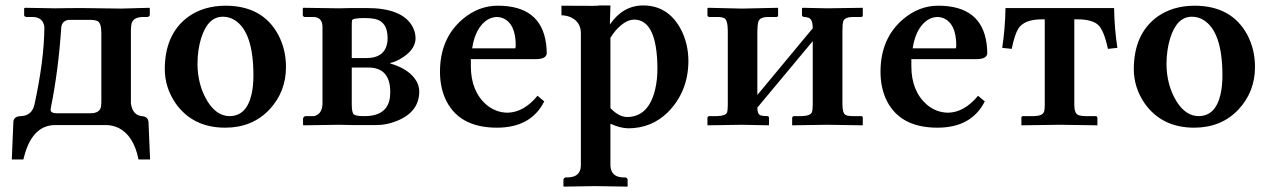

<svg xmlns="http://www.w3.org/2000/svg" viewBox="-20 -465 4721 714"><path d="M168 -56.2Q169.4 -44.4 188 -43.9H316.9Q350.1 -43.9 355.5 -67.4Q356.9 -76.7 356.9 -92.8V-341.8Q356.9 -378.4 343.3 -386.2Q333.5 -391.1 315.9 -391.1H235.8Q211.9 -388.2 208 -365.2Q197.3 -204.6 169.9 -68.4Q168 -59.6 168 -56.2ZM186 0Q104.5 0 72.8 106Q69.3 117.2 66.9 127.9H23.9L29.8 -13.2Q32.2 -32.7 58.1 -33.2Q98.1 -34.7 107.9 -75.2Q144.5 -242.2 145 -365.2Q140.1 -399.9 104 -401.9H77.1Q70.8 -403.3 69.8 -407.2V-434.1L73.2 -436Q73.7 -436 186 -434.1Q193.8 -434.1 217.3 -434.6Q256.8 -435.1 278.8 -435.1Q300.8 -435.1 356.9 -434.1Q410.2 -433.1 430.2 -433.1L536.1 -436L537.1 -434.1V-409.2Q535.6 -403.3 528.8 -401.9H513.2Q475.6 -401.9 469.2 -377Q467.3 -367.7 466.8 -355V-81.1Q472.2 -37.6 506.8 -33.2Q529.8 -31.7 532.2 -12.2L538.1 127.9H495.1Q477.5 40 421.9 11.2Q399.9 0.5 375 0Z M808.6 -402.8Q752.4 -402.8 727.5 -321.3Q714.8 -278.8 714.4 -229Q714.4 -148.4 752.4 -86.9Q786.1 -33.7 833.5 -33.2Q897 -33.2 915.5 -114.7Q922.4 -145 922.4 -184.1Q922.4 -347.2 852.1 -390.6Q832.5 -402.8 808.6 -402.8ZM592.8 -207Q592.8 -338.4 679.7 -402.3Q736.8 -443.4 818.4 -443.8Q957 -443.8 1015.1 -335Q1043.5 -280.8 1043.5 -215.8Q1043.5 -124 982.4 -58.1Q918.5 9.8 817.4 9.8Q696.8 9.8 632.8 -81.1Q593.3 -139.2 592.8 -207Z M1288.1 -249H1341.3Q1414.6 -249 1420.9 -312.5Q1421.4 -317.9 1421.4 -323.2Q1421.4 -383.8 1375 -394.5Q1358.9 -397.9 1335.9 -397.9Q1293 -397.9 1289.1 -389.6Q1288.1 -385.7 1288.1 -363.8ZM1288.1 -213.9V-77.1Q1288.1 -45.4 1296.4 -39.1Q1306.6 -32.7 1335.9 -33.2Q1420.9 -33.2 1430.2 -103.5Q1431.2 -113.3 1431.2 -123Q1431.2 -207 1361.3 -213.4Q1355.5 -213.9 1350.1 -213.9ZM1109.4 1 1106.9 -1V-23.9Q1108.9 -32.2 1116.2 -33.2H1147.9Q1176.8 -40 1179.2 -76.2V-368.2Q1177.2 -400.9 1146 -401.9H1112.3Q1107.9 -402.8 1106 -407.2V-434.1L1107.9 -436L1241.2 -434.1L1287.1 -435.1H1344.2Q1474.6 -435.1 1513.2 -367.7Q1524.9 -346.7 1525.4 -323.2Q1525.4 -278.3 1467.3 -245.1Q1446.3 -233.4 1431.2 -231V-229Q1502 -208.5 1528.8 -163.1Q1539.1 -144.5 1539.1 -125Q1539.1 -47.9 1454.1 -14.6Q1417.5 0 1380.4 0H1288.1L1241.2 -1Z M1735.8 -285.2H1896Q1897.9 -288.6 1897.9 -295.9Q1897.9 -377 1850.1 -397.5Q1839.8 -401.4 1830.1 -401.9Q1789.1 -401.9 1761.2 -359.4Q1742.2 -329.6 1735.8 -285.2ZM1979 -108.9 2003.9 -87.9Q1954.6 9.8 1828.1 9.8Q1682.1 9.8 1634.3 -101.6Q1616.2 -145 1616.2 -198.2Q1616.2 -322.3 1700.7 -394Q1759.8 -443.8 1831.1 -443.8Q1991.7 -443.8 2010.7 -302.7Q2013.2 -284.7 2013.2 -266.1Q2011.2 -245.6 1974.1 -245.1H1731V-219.2Q1731 -126 1788.6 -75.7Q1823.7 -46.4 1867.2 -45.9Q1927.7 -46.9 1979 -108.9Z M2250 -324.2V-63Q2280.8 -30.8 2311 -29.8Q2393.1 -29.8 2417 -135.3Q2424.8 -169.9 2424.8 -210Q2423.8 -391.1 2338.9 -392.1Q2305.7 -392.1 2269.5 -351.6Q2258.3 -338.4 2250 -324.2ZM2140.1 150.9V-341.8Q2140.1 -381.8 2104.5 -399.9Q2087.9 -407.7 2067.9 -408.2V-443.8Q2092.8 -443.8 2134.8 -443.4Q2199.2 -442.4 2210 -444.8H2250L2248 -374Q2296.4 -444.3 2371.1 -444.8Q2463.4 -444.8 2510.7 -358.4Q2540 -304.2 2540 -236.8Q2539.1 -123.5 2462.9 -46.9Q2402.8 11.7 2316.9 12.2Q2285.6 11.7 2250 -4.9V150.9Q2252 193.8 2297.9 194.8H2306.2Q2313 196.8 2314 203.1V227.1L2313 229Q2312 229 2192.9 227.1L2077.1 229L2075.2 227.1V203.1Q2077.1 196.3 2083 194.8H2091.8Q2139.2 193.4 2140.1 150.9Z M2739.7 -433.1 2871.6 -436 2873.5 -434.1V-408.2Q2873.5 -402.3 2867.7 -401.9H2837.4Q2805.2 -401.9 2799.8 -383.8Q2796.9 -373 2796.4 -350.1V-111.8L3002.4 -359.9Q3002.4 -391.6 2988.3 -398.4Q2980 -401.9 2968.8 -401.9Q2963.4 -403.8 2962.4 -407.2V-434.1L2964.8 -436Q2965.8 -436 3055.7 -434.1L3187.5 -436L3188.5 -434.1V-408.2Q3188.5 -402.3 3182.6 -401.9H3152.8Q3121.6 -401.9 3115.7 -385.7Q3112.8 -375.5 3112.8 -350.1V-77.1Q3112.8 -43.5 3125 -37.1Q3133.8 -33.2 3152.8 -33.2H3182.6Q3188.5 -33.2 3188.5 -26.9V-1L3187.5 1Q3186.5 1 3055.7 -1L2925.8 1V-1V-27.8Q2927.7 -32.2 2931.6 -33.2H2961.4Q2994.1 -34.2 2999.5 -48.3Q3002.4 -57.6 3002.4 -77.1V-312L2796.4 -64.9Q2796.4 -40.5 2808.1 -36.1Q2816.9 -33.2 2833.5 -33.2Q2839.4 -33.2 2839.8 -26.9V-1L2838.4 1Q2837.4 1 2739.7 -1L2611.8 1L2610.8 -1V-27.8Q2612.3 -31.7 2615.7 -33.2H2646.5Q2678.2 -34.2 2683.6 -46.4Q2686.5 -55.2 2686.5 -75.2V-349.1Q2686.5 -390.1 2673.3 -397.5Q2664.1 -401.9 2646.5 -401.9H2616.7Q2611.3 -403.8 2610.8 -407.2V-434.1L2613.8 -436Z M3374 -285.2H3534.2Q3536.1 -288.6 3536.1 -295.9Q3536.1 -377 3488.3 -397.5Q3478 -401.4 3468.3 -401.9Q3427.2 -401.9 3399.4 -359.4Q3380.4 -329.6 3374 -285.2ZM3617.2 -108.9 3642.1 -87.9Q3592.8 9.8 3466.3 9.8Q3320.3 9.8 3272.5 -101.6Q3254.4 -145 3254.4 -198.2Q3254.4 -322.3 3338.9 -394Q3397.9 -443.8 3469.2 -443.8Q3629.9 -443.8 3648.9 -302.7Q3651.4 -284.7 3651.4 -266.1Q3649.4 -245.6 3612.3 -245.1H3369.1V-219.2Q3369.1 -126 3426.8 -75.7Q3461.9 -46.4 3505.4 -45.9Q3565.9 -46.9 3617.2 -108.9Z M3987.3 -393.1H3975.1V-74.2Q3975.1 -43 3990.7 -36.6Q4000 -33.7 4015.1 -33.2H4056.2Q4060.1 -31.7 4061 -26.9V1L3921.4 -1L3778.3 1V-26.9Q3778.3 -32.7 3784.2 -33.2H3825.2Q3857.9 -34.2 3862.8 -50.3Q3865.2 -58.6 3865.2 -74.2V-393.1H3855Q3789.1 -393.1 3767.1 -358.9Q3753.4 -336.9 3742.2 -283.2L3707 -287.1Q3717.8 -357.9 3719.2 -435.1H4123Q4124.5 -356.4 4135.3 -287.1L4100.1 -283.2Q4085 -354.5 4062 -374Q4038.1 -393.1 3987.3 -393.1Z M4412.1 -402.8Q4356 -402.8 4331.1 -321.3Q4318.4 -278.8 4317.9 -229Q4317.9 -148.4 4356 -86.9Q4389.6 -33.7 4437 -33.2Q4500.5 -33.2 4519 -114.7Q4525.9 -145 4525.9 -184.1Q4525.9 -347.2 4455.6 -390.6Q4436 -402.8 4412.1 -402.8ZM4196.3 -207Q4196.3 -338.4 4283.2 -402.3Q4340.3 -443.4 4421.9 -443.8Q4560.5 -443.8 4618.7 -335Q4647 -280.8 4647 -215.8Q4647 -124 4585.9 -58.1Q4522 9.8 4420.9 9.8Q4300.3 9.8 4236.3 -81.1Q4196.8 -139.2 4196.3 -207Z"/></svg>

Font: Linux Libertine O
Style: Semibold
Weight: 700
Designer: Philipp H. Poll
Foundry: Philipp H. Poll
Version: Version 5.0.0